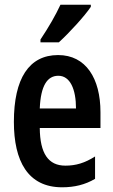

<svg xmlns="http://www.w3.org/2000/svg" viewBox="-20 -786 482 816"><path d="M366 -757V-766H237C216 -721 188 -672 152 -618V-606H230C274 -646 340 -718 366 -757ZM227 -552C103 -552 39 -452 39 -268C39 -102 98 10 244 10C296 10 342 -1 384 -26V-121C340 -93 302 -82 258 -82C185 -82 150 -134 149 -242H407V-309C407 -453 345 -552 227 -552ZM228 -464C278 -464 303 -407 303 -325H149C153 -422 181 -464 228 -464Z"/></svg>

Font: Noto Sans Khmer ExtraCondensed SemiBold
Style: Regular
Weight: 600
Width: 2
Designer: Danh Hong and the Monotype Design Team
Foundry: Monotype Imaging Inc.
Version: Version 2.004